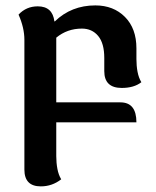

<svg xmlns="http://www.w3.org/2000/svg" viewBox="-20 -448 573 703"><path d="M69.3 -302.2Q69.3 -346.2 47.9 -394.5Q76.2 -424.8 118.2 -424.8Q172.4 -424.8 179.2 -369.6H180.7Q241.2 -428.2 329.1 -428.2Q395.5 -428.2 437.5 -386Q479.5 -343.8 479.5 -271V-231.9Q479.5 -207 483.6 -185.1Q487.8 -163.1 497.6 -147Q470.7 -126 425.8 -126Q361.8 -126 361.8 -187.5V-235.8Q361.8 -289.6 339.4 -316.4Q316.9 -343.3 279.8 -343.3Q226.1 -343.3 186 -310.1V-73.2H420.9Q479.5 -73.2 479.5 0H186V123.5Q186 148.4 190.2 170.4Q194.3 192.4 204.1 208.5Q170.9 234.4 129.4 234.4Q69.3 234.4 69.3 172.9Z"/></svg>

Font: ALMAS
Style: Bold
Weight: 700
Designer: ALMAS Font/ by Husham Jawad Kadhim, derived from the Bainsely font by/ Paul James MIller
Foundry: High-Logic / Made with FontCreator
Version: Version 1.411;September 19, 2021;FontCreator 14.0.0.2814 32-